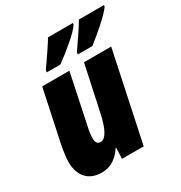

<svg xmlns="http://www.w3.org/2000/svg" viewBox="-180 -895 975 1034"><g transform="rotate(-30 307.5 -378.0)"><path d="M362 -619 360 -606H451C502 -646 590 -720 614 -757L615 -766H459C442 -735 404 -680 362 -619ZM169 -619 167 -606H252C311 -649 400 -721 421 -757L422 -766H267C250 -736 212 -681 169 -619ZM155 10C210 10 252 -18 285 -68H288L285 0H420L537 -553H368L308 -274C291 -191 265 -136 232 -136C212 -136 203 -149 203 -173C203 -193 207 -222 213 -248L277 -553H108L37 -218C32 -188 27 -155 27 -128C27 -47 70 10 155 10Z"/></g></svg>

Font: Noto Sans Condensed Black
Style: Italic
Weight: 900
Width: 3
Italic angle: -12°
Designer: Monotype Design Team
Foundry: Monotype Imaging Inc.
Version: Version 2.013